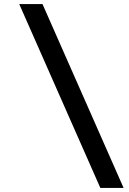

<svg xmlns="http://www.w3.org/2000/svg" viewBox="-20 -720 640 949"><path d="M476 209 75 -700H190L591 209Z"/></svg>

Font: Red Hat Mono SemiBold
Style: Regular
Weight: 600
Monospace: yes
Designer: Pentagram, MCKL
Foundry: Pentagram, MCKL
Version: Version 1.023